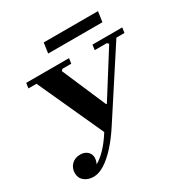

<svg xmlns="http://www.w3.org/2000/svg" viewBox="-188 -975 1090 1134"><g transform="rotate(-30 356.5 -407.5)"><path d="M127 10Q90 10 65 -10Q40 -30 40 -64Q40 -98 62.5 -121Q85 -144 122 -144Q151 -144 169.5 -127.5Q188 -111 188 -85Q188 -71 182 -55Q176 -39 161.5 -28Q147 -17 119 -17L108 -25Q140 -25 174 -43Q208 -61 243 -97.5Q278 -134 312 -188L108 -635H53L58 -670H350L345 -635H285L275 -625L404 -325H409L598 -625L588 -635H505L510 -670H713L708 -635H653L370 -200Q327 -133 284 -86Q241 -39 201.5 -14.5Q162 10 127 10ZM267 -825H637L627 -755H257Z"/></g></svg>

Font: Brygada 1918
Style: Bold Italic
Weight: 700
Italic angle: -8°
Designer: Mateusz Machalski | Borys Kosmynka | Przemek Hoffer
Foundry: NIEPODLEGLA 2018
Version: Version 3.006